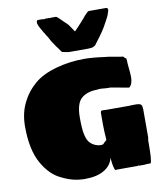

<svg xmlns="http://www.w3.org/2000/svg" viewBox="-103 -1043 965 1148"><g transform="rotate(-10 379.5 -468.5)"><path d="M733 -334Q733 -328 734 -326V-154Q733 -150 732 -145.5Q731 -141 731 -136V-132Q731 -71 729 -41Q727 -11 722 0Q710 0 699.5 0.5Q689 1 682 2H661Q651 2 651 2Q649 0 649 0H645Q644 1 644 2H518Q517 3 510 3Q505 3 503 -3Q497 -21 494 -42Q493 -47 492.5 -56Q492 -65 491 -75Q481 -29 436.5 -2.5Q392 24 320 24Q281 24 246.5 15Q212 6 181 -10Q113 -40 66.5 -123Q20 -206 20 -346Q20 -426 50.5 -488.5Q81 -551 134 -596Q184 -638 266.5 -661Q349 -684 440 -684Q463 -684 493.5 -681.5Q524 -679 567 -673Q575 -673 591 -670L621 -665Q638 -662 650.5 -659.5Q663 -657 670 -657L673 -655Q674 -653 677 -650Q682 -644 685 -644H687L689 -626Q689 -619 689.5 -611Q690 -603 691 -595Q693 -572 694.5 -557Q696 -542 696 -530Q696 -485 674 -468L564 -488H550Q534 -488 519.5 -490Q505 -492 485 -490Q484 -490 484 -489.5Q484 -489 483 -489Q422 -489 387 -458.5Q352 -428 352 -342Q352 -274 359 -242Q366 -210 377 -195Q388 -179 408 -169Q428 -159 449 -159Q461 -159 465 -164.5Q469 -170 485 -183Q485 -191 484.5 -197.5Q484 -204 483 -219L482 -238Q481 -249 481 -275Q481 -301 481 -322V-346Q481 -356 484 -359Q487 -362 494 -362Q497 -361 512 -361H616Q639 -361 654.5 -361Q670 -361 676 -362Q690 -362 698.5 -362Q707 -362 711 -361Q724 -359 728.5 -352.5Q733 -346 733 -334ZM233 -961Q236 -960 240 -959.5Q244 -959 245 -959Q248 -961 252 -961H277L280 -959L283 -961H314Q321 -961 333 -948.5Q345 -936 363 -919L374 -909Q381 -903 390 -889Q399 -875 413 -855Q427 -870 438.5 -881.5Q450 -893 460 -905Q463 -909 466 -912.5Q469 -916 474 -920Q480 -929 488 -937.5Q496 -946 504 -954Q511 -961 515 -961H619Q631 -961 631 -948V-945L630 -942Q627 -930 622 -917.5Q617 -905 609 -891Q601 -875 587 -851Q573 -827 550 -796L516 -751L498 -742L475 -740H354L318 -747L312 -751Q303 -764 297 -773Q291 -782 287 -786L263 -822L246 -853Q239 -862 235.5 -869.5Q232 -877 228 -881Q216 -901 208.5 -915.5Q201 -930 198 -942V-948Q198 -961 208 -961Z"/></g></svg>

Font: Sigmar
Style: Regular
Weight: 400
Designer: Vernon Adams
Foundry: Vernon Adams
Version: Version 1.000; ttfautohint (v1.8.4.7-5d5b);gftools[0.9.24]